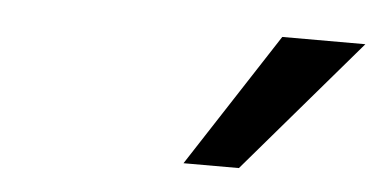

<svg xmlns="http://www.w3.org/2000/svg" viewBox="-30 -801 573 290"><g transform="rotate(5 257.0 -655.5)"><path d="M256 -554 388 -757H514L340 -554Z"/></g></svg>

Font: Mulish ExtraLight
Style: Bold Italic
Weight: 700
Italic angle: -9°
Version: Version 3.603